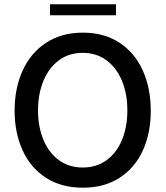

<svg xmlns="http://www.w3.org/2000/svg" viewBox="-20 -867 772 894"><path d="M48 -352Q48 -455 85 -537.5Q122 -620 194 -667.5Q266 -715 366 -715Q465 -715 536.5 -668Q608 -621 645 -538.5Q682 -456 682 -351Q682 -247 645 -166Q608 -85 536.5 -39Q465 7 366 7Q265 7 193.5 -39.5Q122 -86 85 -167.5Q48 -249 48 -352ZM573 -353Q573 -430 548 -490.5Q523 -551 476 -586Q429 -621 365 -621Q301 -621 254 -586Q207 -551 182 -490Q157 -429 157 -353Q157 -277 182 -216.5Q207 -156 254 -121.5Q301 -87 365 -87Q429 -87 476 -121Q523 -155 548 -215.5Q573 -276 573 -353ZM213 -847H520V-796H213Z"/></svg>

Font: Be Vietnam Medium
Style: Regular
Weight: 500
Designer: Gabriel Lam
Foundry: TypeRant
Version: Version 4.000